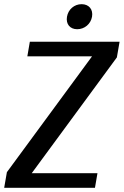

<svg xmlns="http://www.w3.org/2000/svg" viewBox="-20 -900 593 920"><path d="M435 0 447 -70H132L540 -625L553 -700H123L111 -630H421L13 -75L0 0ZM421 -820C427 -855 406 -880 371 -880C336 -880 307 -855 301 -820C295 -785 315 -760 350 -760C385 -760 415 -785 421 -820Z"/></svg>

Font: Scada
Style: Italic
Weight: 400
Designer: Jovanny Lemonad
Foundry: Jovanny Lemonad
Version: Version 3.005